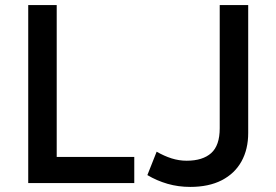

<svg xmlns="http://www.w3.org/2000/svg" viewBox="-20 -720 1086 755"><path d="M91 0V-700H203V-103H508V0ZM728 15Q681 15 638.8 2.8Q596.5 -9.5 559.5 -31.5L596 -123.5Q625.5 -106.5 654.8 -97.2Q684 -88 714 -88Q777 -88 810.5 -118Q844 -148 844 -215.5V-700H956V-197Q956 -133 929.5 -85.2Q903 -37.5 852 -11.2Q801 15 728 15Z"/></svg>

Font: Geologica Roman
Style: Regular
Weight: 400
Designer: Sindre Bremnes, Frode Helland
Foundry: Monokrom Skriftforlag AS
Version: Version 1.010;gftools[0.9.28]